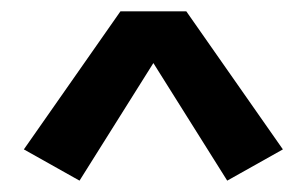

<svg xmlns="http://www.w3.org/2000/svg" viewBox="-20 -759 540 338"><path d="M120 -441 22 -496 192 -739H308L478 -496L380 -441L250 -648Z"/></svg>

Font: Iosevka Algr
Style: Bold
Weight: 700
Monospace: yes
Designer: Belleve Invis
Foundry: Belleve Invis
Version: Version 26.0.2; ttfautohint (v1.8.3)